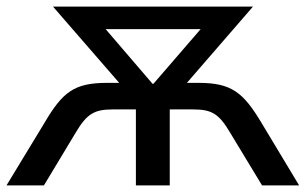

<svg xmlns="http://www.w3.org/2000/svg" viewBox="-28 -559 922 579"><path d="M104.5 0 200.7 -159.7C233.9 -215.8 256.8 -229 311.5 -229H381.8V0H483.9V-229H555.2C610.4 -229 632.3 -215.8 665.5 -159.7L762.2 0H874L760.3 -189C706.1 -279.3 670.9 -309.1 571.3 -309.1H535.6L734.9 -539.1H131.8L331.5 -309.1H294.4C195.3 -309.1 160.6 -280.8 106.4 -189L-8.3 0ZM290.5 -471.2H577.1L434.6 -306.2H432.1Z"/></svg>

Font: Winston
Style: Regular
Weight: 400
Designer: Vernon Adams, Kim Jin-seong, David Berlow, Cristiano Sobral
Foundry: The Winston Project Authors
Version: Version 3.004